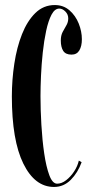

<svg xmlns="http://www.w3.org/2000/svg" viewBox="-20 -731 368 761"><path d="M194 10Q118 10 72.5 -82.5Q27 -175 27 -349Q27 -414.5 36.8 -478.8Q46.5 -543 67.2 -595.5Q88 -648 120.2 -679.5Q152.5 -711 197 -711Q231.5 -711 255.5 -690Q279.5 -669 292 -637.8Q304.5 -606.5 304.5 -575.5Q304.5 -548 294.5 -531.2Q284.5 -514.5 263.5 -514.5Q240 -514.5 230.5 -529.5Q221 -544.5 221 -570.5Q221 -590 228.2 -604Q235.5 -618 243 -630.5Q250.5 -643 250.5 -658Q250.5 -674 239 -685.5Q227.5 -697 215 -697Q197 -697 184.2 -672.8Q171.5 -648.5 163 -609Q154.5 -569.5 149.5 -522.8Q144.5 -476 142.5 -430.5Q140.5 -385 140.5 -350Q140.5 -296.5 144 -236.2Q147.5 -176 155.2 -123Q163 -70 175.5 -36.5Q188 -3 206.5 -3Q224.5 -3 242.2 -16.8Q260 -30.5 273.8 -51.5Q287.5 -72.5 292.5 -94.5L303.5 -88Q288.5 -46.5 260.5 -18.2Q232.5 10 194 10Z"/></svg>

Font: Imbue 100pt SemiBold
Style: Regular
Weight: 600
Designer: Tyler Finck
Foundry: Etcetera Type Company
Version: Version 1.102; ttfautohint (v1.8.3)